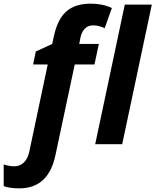

<svg xmlns="http://www.w3.org/2000/svg" viewBox="-127 -785 846 1045"><path d="M-22 240.2Q-73.2 240.2 -106.9 228V109.9Q-76.7 120.1 -48.1 120.1Q-19.5 120.1 2.4 99.9Q24.4 79.6 33.2 37.1L132.8 -434.1H53.2L67.9 -504.9L157.2 -545.9L166 -586.9Q186 -680.2 233.9 -722.7Q281.7 -765.1 367.2 -765.1Q432.1 -765.1 481.9 -741.2L442.9 -631.8Q409.7 -647 380.4 -647Q351.1 -647 333.5 -627.9Q315.9 -608.9 310.1 -576.2L304.2 -545.9H411.1L387.2 -434.1H279.8L174.8 59.1Q137.2 240.2 -22 240.2ZM552.2 -759.8H699.2L538.1 0H391.1Z"/></svg>

Font: Open Sans Hebrew
Style: Bold Italic
Weight: 700
Italic angle: -12°
Foundry: Ascender Corporation, Yanek Iontef
Version: Version 2.001;PS 002.001;hotconv 1.0.70;makeotf.lib2.5.58329